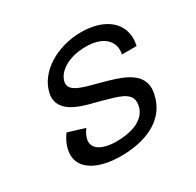

<svg xmlns="http://www.w3.org/2000/svg" viewBox="-122 -652 819 804"><g transform="rotate(-30 287.5 -250.5)"><path d="M360 -516.7C243.3 -516.7 138.3 -453.3 118.3 -362.5C116.7 -355 115.8 -348.3 115.8 -341.7C115.8 -260 228.3 -241.7 289.2 -225C359.2 -205 416.7 -194.2 416.7 -145C416.7 -140 415.8 -135 415 -129.2C403.3 -73.3 344.2 -45.8 260 -45.8C198.3 -45.8 156.7 -66.7 156.7 -104.2C156.7 -108.3 157.5 -112.5 158.3 -116.7C161.7 -131.7 168.3 -144.2 179.2 -158.3L97.5 -183.3C89.2 -171.7 73.3 -149.2 66.7 -116.7C65 -108.3 64.2 -100.8 64.2 -93.3C64.2 -23.3 140 16.7 246.7 16.7C355.8 16.7 470.8 -20 495.8 -137.5C497.5 -147.5 499.2 -155.8 499.2 -165C499.2 -247.5 403.3 -270.8 328.3 -291.7C260.8 -310 195 -322.5 195 -362.5C195 -365 195 -367.5 195.8 -370.8C205 -415 260.8 -454.2 346.7 -454.2C422.5 -454.2 464.2 -419.2 464.2 -370C464.2 -363.3 463.3 -356.7 461.7 -350H532.5C535 -361.7 536.7 -373.3 536.7 -384.2C536.7 -467.5 463.3 -516.7 360 -516.7Z"/></g></svg>

Font: BoonHome
Style: Book Oblique
Weight: 400
Italic angle: -12°
Designer: Sungsit Sawaiwan
Foundry: Sungsit Sawaiwan
Version: Version 0.2